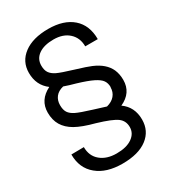

<svg xmlns="http://www.w3.org/2000/svg" viewBox="-207 -732 966 1081"><g transform="rotate(-30 276.0 -191.5)"><path d="M504.4 -164.6Q504.4 -81.5 422.4 -44.4Q484.4 -0.5 484.4 81.1Q484.4 155.3 427.2 198.7Q370.1 242.2 265.9 242.2Q161.6 242.2 102.1 192.4Q41 142.6 41 53.2L122.6 52.2Q122.6 109.9 161.9 142.8Q201.2 175.8 265.6 175.8Q330.1 175.8 366.7 150.1Q403.3 124.5 403.3 83.5Q403.3 42.5 372.3 19.8Q341.3 -2.9 249 -30.3Q169.4 -51.3 127.2 -75.4Q85 -99.6 64.2 -134.3Q43.5 -168.9 43.5 -217.3Q43.5 -298.8 123.5 -338.4Q63.5 -383.3 63.5 -463.9Q63.5 -537.1 121.8 -580.8Q180.2 -624.5 280.8 -624.5Q381.3 -624.5 438 -575Q494.6 -525.4 494.6 -435.1H413.1Q413.1 -490.7 376.2 -524.4Q339.4 -558.1 277.3 -558.1Q215.3 -558.1 179.9 -533.2Q144.5 -508.3 144.5 -464.4Q144.5 -434.6 156.7 -417Q168.9 -399.4 194.1 -387.2Q219.2 -375 293.5 -352.5Q367.7 -330.1 392.1 -319.3Q466.3 -288.1 491.2 -232.9Q504.4 -202.6 504.4 -164.6ZM421.4 -164.1H422.4Q422.4 -190.9 409.9 -208.7Q397.5 -226.6 364 -243.2Q330.6 -259.8 265.6 -279.3Q225.6 -290 192.4 -301.8Q158.2 -293.5 141.4 -271.7Q124.5 -250 124.5 -219Q124.5 -188 136.2 -170.4Q147.9 -152.8 174.1 -139.9Q200.2 -127 273.4 -104.5Q346.7 -82 350.1 -80.6Q384.3 -89.4 402.8 -111.3Q421.4 -133.3 421.4 -164.1Z"/></g></svg>

Font: Yantramanav
Style: Regular
Weight: 400
Version: Version 1.000;PS 1.0;hotconv 1.0.72;makeotf.lib2.5.5900; ttf